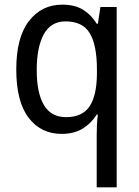

<svg xmlns="http://www.w3.org/2000/svg" viewBox="-20 -566 599 826"><path d="M396 14Q396 -4 397 -27.5Q398 -51 401 -73H396Q373 -36 336 -13Q299 10 245 10Q156 10 103 -59.5Q50 -129 50 -267Q50 -405 104.5 -475.5Q159 -546 248 -546Q302 -546 337.5 -524Q373 -502 396 -464H401L412 -536H482V240H396ZM264 -62Q334 -62 365 -108Q396 -154 397 -247V-267Q397 -371 366.5 -422.5Q336 -474 262 -474Q199 -474 168.5 -418.5Q138 -363 138 -265Q138 -166 169 -114Q200 -62 264 -62Z"/></svg>

Font: Noto Sans Hebrew SemiCondensed
Style: Regular
Weight: 400
Width: 4
Designer: Monotype Design Team
Foundry: Monotype Imaging Inc.
Version: Version 2.004; ttfautohint (v1.8.4.7-5d5b)